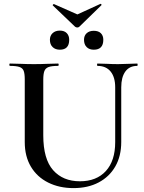

<svg xmlns="http://www.w3.org/2000/svg" viewBox="-20 -951 741 985"><path d="M571 -503Q571 -555 547.5 -584Q524 -613 480 -613Q478 -613 478 -619Q478 -625 480 -625Q505 -625 530.5 -623.5Q556 -622 586 -622Q612 -622 637.5 -623.5Q663 -625 684 -625Q686 -625 686 -619Q686 -613 684 -613Q644 -613 623 -584Q602 -555 602 -503V-223Q602 -150 571.5 -97Q541 -44 486 -15Q431 14 357 14Q284 14 227 -14.5Q170 -43 138.5 -96Q107 -149 107 -222V-544Q107 -573 101.5 -587.5Q96 -602 79.5 -607.5Q63 -613 31 -613Q28 -613 28 -619Q28 -625 31 -625Q56 -625 87.5 -623.5Q119 -622 154 -622Q191 -622 222 -623.5Q253 -625 278 -625Q281 -625 281 -619Q281 -613 278 -613Q245 -613 229 -607Q213 -601 207.5 -586Q202 -571 202 -542V-257Q202 -135 252.5 -78Q303 -21 390 -21Q475 -21 523 -73.5Q571 -126 571 -222ZM365 -814 251 -923Q249 -925 252.5 -928Q256 -931 257 -930L377 -877L495 -931Q497 -932 499.5 -929.5Q502 -927 500 -924L387 -814Q383 -810 376.5 -810Q370 -810 365 -814ZM287 -696Q264 -696 250 -709.5Q236 -723 236 -747Q236 -768 250 -781Q264 -794 287 -794Q310 -794 322.5 -781Q335 -768 335 -747Q335 -696 287 -696ZM461 -696Q438 -696 424.5 -709.5Q411 -723 411 -747Q411 -768 424.5 -780.5Q438 -793 461 -793Q485 -793 497.5 -780.5Q510 -768 510 -747Q510 -696 461 -696Z"/></svg>

Font: Cormorant Garamond Light SemiBold
Style: Regular
Weight: 600
Version: Version 4.001